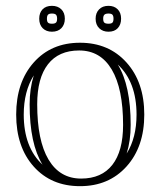

<svg xmlns="http://www.w3.org/2000/svg" viewBox="-20 -618 546 655"><path d="M157.2 -598.1Q176.8 -598.1 189 -586.4Q201.2 -574.7 201.2 -554.2Q201.2 -534.2 189.5 -522Q177.7 -509.8 157.2 -509.8Q137.7 -509.8 125.7 -521.7Q113.8 -533.7 113.8 -554.2Q113.8 -574.2 125.2 -586.2Q136.7 -598.1 157.2 -598.1ZM350.1 -598.1Q369.6 -598.1 381.3 -586.4Q393.1 -574.7 393.1 -554.2Q393.1 -534.2 381.8 -522Q370.6 -509.8 350.1 -509.8Q330.6 -509.8 318.4 -521.7Q306.2 -533.7 306.2 -554.2Q306.2 -573.7 317.9 -585.9Q329.6 -598.1 350.1 -598.1ZM412.1 -94.2Q445.8 -147.9 445.8 -227.1Q445.8 -338.4 381.8 -397.9Q425.8 -326.7 425.8 -191.9Q425.8 -137.7 412.1 -94.2ZM95.2 -360.8Q61 -306.2 61 -227.1Q61 -115.7 125 -56.2Q81.1 -127.4 81.1 -262.2Q81.1 -315.9 95.2 -360.8ZM399.9 -191.9Q399.9 -315.4 361.3 -380.6Q322.8 -445.8 250 -445.8Q180.2 -445.8 143.6 -398.7Q106.9 -351.6 106.9 -262.2Q106.9 -138.7 145.5 -73.7Q184.1 -8.8 256.8 -8.8Q326.7 -8.8 363.3 -55.7Q399.9 -102.5 399.9 -191.9ZM472.2 -227.1Q472.2 -117.2 411.6 -50Q351.1 17.1 252.9 17.1Q154.8 17.1 95 -49.8Q35.2 -116.7 35.2 -227.1Q35.2 -337.4 95 -404.8Q154.8 -472.2 252.9 -472.2Q351.1 -472.2 411.6 -404.8Q472.2 -337.4 472.2 -227.1ZM170.9 -567.9Q167 -571.8 157.2 -571.8Q147.5 -571.8 143.8 -567.9Q140.1 -564 140.1 -554.2Q140.1 -544.4 143.8 -540.8Q147.5 -537.1 157.2 -537.1Q167 -537.1 170.9 -540.8Q174.8 -544.4 174.8 -554.2Q174.8 -564 170.9 -567.9ZM350.1 -537.1Q359.9 -537.1 363.5 -540.8Q367.2 -544.4 367.2 -554.2Q367.2 -564 363.5 -567.9Q359.9 -571.8 350.1 -571.8Q340.3 -571.8 336.2 -567.9Q332 -564 332 -554.2Q332 -544.4 335.9 -540.8Q339.8 -537.1 350.1 -537.1Z"/></svg>

Font: FoglihtenNo01
Style: Regular
Weight: 500
Version: Version 0.61